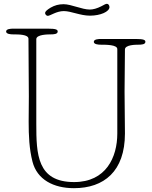

<svg xmlns="http://www.w3.org/2000/svg" viewBox="-20 -971 795 1005"><path d="M170 -766C170 -791 233 -791 245 -791C261 -791 282 -792 282 -806C282 -816 273 -821 231 -821H49C37 -821 12 -820 12 -806C12 -793 35 -791 49 -791C77 -791 129 -791 129 -768C129 -667 131 -567 131 -467C131 -422 130 -377 130 -334C130 -261 133 -192 150 -125C174 -31 260 14 367 14C524 14 634 -74 634 -272C634 -345 632 -419 632 -492C632 -565 634 -638 634 -712C634 -737 692 -737 704 -737C720 -737 741 -738 741 -752C741 -762 732 -767 690 -767H508C496 -767 471 -766 471 -752C471 -739 494 -737 508 -737C536 -737 594 -737 594 -714V-272C594 -148 535 -18 368 -18C174 -18 170 -164 170 -323ZM216 -903C216 -896 223 -888 230 -888C243 -888 275 -913 314 -913C352 -913 400 -889 451 -889C506 -889 553 -910 553 -934C553 -943 547 -951 540 -951C534 -951 528 -948 510 -938C488 -927 468 -921 450 -921C409 -921 353 -949 313 -949C287 -949 266 -943 245 -931C225 -919 216 -910 216 -903Z"/></svg>

Font: Life Savers
Style: Regular
Weight: 400
Designer: Pablo Impallari, Rodrigo Fuenzalida, Brenda Gallo
Foundry: Pablo Impallari, Rodrigo Fuenzalida, Brenda Gallo
Version: Version 3.000